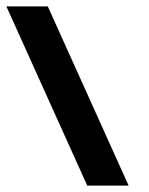

<svg xmlns="http://www.w3.org/2000/svg" viewBox="-50 -583 469 603"><path d="M354 0 100 -563H-30L224 0Z"/></svg>

Font: OSH Darker Grotesque Black
Style: Regular
Weight: 900
Designer: Gabriel Lam
Foundry: TypeRant
Version: Version 1.000;Glyphs 3.1.1 (3148)